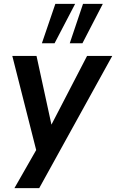

<svg xmlns="http://www.w3.org/2000/svg" viewBox="-20 -795 604 999"><path d="M55 184 183 -40 176 16 44 -504H170L253 -122H235L433 -504H564L184 184ZM343 -570 412 -775H515L409 -570ZM198 -570 268 -775H371L264 -570Z"/></svg>

Font: Nunitoga
Style: Bold Italic
Weight: 700
Italic angle: -9°
Designer: Vernon Adams
Foundry: Vernon Adams
Version: Version 1.0